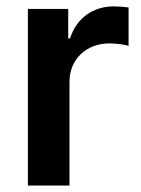

<svg xmlns="http://www.w3.org/2000/svg" viewBox="-20 -573 437 593"><path d="M66.1 0H194.6V-320.7C194.6 -389.9 246.8 -438.9 317.5 -438.9C339.5 -438.9 366.1 -435 377.1 -431.5V-549.7C365.4 -551.8 345.5 -553.3 331 -553.3C268.5 -553.3 216.3 -517.8 196.4 -454.5H190.7V-545.5H66.1Z"/></svg>

Font: TID UI Semi Bold
Style: Regular
Weight: 600
Designer: The TID Project Authors
Foundry: Bakken & Bæck
Version: Version 1.001;hotconv 1.0.109;makeotfexe 2.5.65596